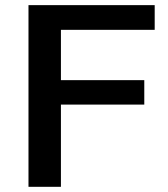

<svg xmlns="http://www.w3.org/2000/svg" viewBox="-20 -720 646 740"><path d="M576.2 -605H214.8V-411.1H536.1V-316.9H214.8V0H89.8V-700.2H576.2Z"/></svg>

Font: Fivo Sans Modern Med
Style: Regular
Weight: 450
Designer: Alexander Slobzheninov
Foundry: Alexander Slobzheninov
Version: 1.0